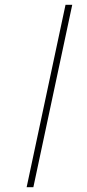

<svg xmlns="http://www.w3.org/2000/svg" viewBox="-20 -780 364 800"><path d="M91 0 253 -760H281L119 0Z"/></svg>

Font: Noto Serif ExtraCondensed Thin
Style: Italic
Weight: 100
Width: 2
Italic angle: -12°
Designer: Monotype Design Team
Foundry: Monotype Imaging Inc.
Version: Version 2.013